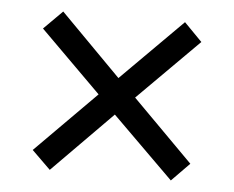

<svg xmlns="http://www.w3.org/2000/svg" viewBox="-40 -620 652 534"><g transform="rotate(5 286.0 -353.0)"><path d="M456 -574 506 -523 336 -353 505 -183 455 -132 284 -301 117 -132 65 -183 234 -353 64 -522 116 -574 285 -403Z"/></g></svg>

Font: Noto Sans NKo
Style: Regular
Weight: 400
Designer: Monotype Design Team
Foundry: Monotype Imaging Inc.
Version: Version 2.003; ttfautohint (v1.8.4.7-5d5b)